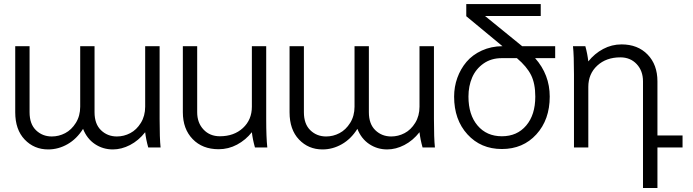

<svg xmlns="http://www.w3.org/2000/svg" viewBox="-20 -728 3420 948"><path d="M376 -201.2V-500H446.8V-173.8Q446.8 -115.7 478.8 -85Q510.7 -54.2 557.1 -54.2Q591.8 -54.2 623 -70.6Q654.3 -86.9 675.5 -121.3Q696.8 -155.8 696.8 -201.2V-500H768.1V-140.1Q768.1 -44.9 772.9 0H711.9Q700.7 -40 696.8 -75.2Q664.1 -33.7 622.1 -12Q580.1 9.8 537.1 9.8Q488.3 9.8 448.7 -16.6Q409.2 -43 390.1 -91.8Q358.9 -42 313.5 -16.1Q268.1 9.8 217.8 9.8Q148.4 9.8 101.8 -39.1Q55.2 -87.9 55.2 -173.8V-500H126V-173.8Q126 -115.7 157.7 -85Q189.5 -54.2 235.8 -54.2Q270.5 -54.2 301.8 -70.6Q333 -86.9 354.5 -121.3Q376 -155.8 376 -201.2Z M1299.8 0H1238.8Q1227.5 -40 1223.6 -75.2Q1192.9 -36.6 1150.4 -13.9Q1107.9 8.8 1059.6 8.8Q979.5 8.8 931.2 -41.3Q882.8 -91.3 882.8 -173.8V-500H953.6V-173.8Q953.6 -121.6 984.9 -88.4Q1016.1 -55.2 1065.4 -55.2Q1135.3 -55.2 1179.4 -95.9Q1223.6 -136.7 1223.6 -201.2V-500H1294.4V-140.1Q1294.4 -49.8 1299.8 0Z M1730.5 -201.2V-500H1801.3V-173.8Q1801.3 -115.7 1833.3 -85Q1865.2 -54.2 1911.6 -54.2Q1946.3 -54.2 1977.5 -70.6Q2008.8 -86.9 2030 -121.3Q2051.3 -155.8 2051.3 -201.2V-500H2122.6V-140.1Q2122.6 -44.9 2127.4 0H2066.4Q2055.2 -40 2051.3 -75.2Q2018.6 -33.7 1976.6 -12Q1934.6 9.8 1891.6 9.8Q1842.8 9.8 1803.2 -16.6Q1763.7 -43 1744.6 -91.8Q1713.4 -42 1668 -16.1Q1622.6 9.8 1572.3 9.8Q1502.9 9.8 1456.3 -39.1Q1409.7 -87.9 1409.7 -173.8V-500H1480.5V-173.8Q1480.5 -115.7 1512.2 -85Q1543.9 -54.2 1590.3 -54.2Q1625 -54.2 1656.2 -70.6Q1687.5 -86.9 1709 -121.3Q1730.5 -155.8 1730.5 -201.2Z M2622.1 -440.9Q2694.3 -359.4 2694.3 -251Q2694.3 -137.2 2628.4 -64.7Q2562.5 7.8 2458 7.8Q2354 7.8 2288.1 -64.5Q2222.2 -136.7 2222.2 -251Q2222.2 -299.3 2238 -343.5Q2253.9 -387.7 2283.4 -422.6Q2313 -457.5 2359.1 -478.5Q2405.3 -499.5 2460.9 -500L2282.2 -647.9V-708H2649.9V-648.9H2375L2558.1 -500H2721.2V-440.9ZM2623 -251Q2623 -315.4 2602.1 -357.4Q2581.1 -399.4 2532.2 -440.9H2457Q2405.3 -440.9 2367.4 -414.3Q2329.6 -387.7 2311.3 -345.5Q2293 -303.2 2293 -251Q2293 -161.1 2337.9 -108.2Q2382.8 -55.2 2458 -55.2Q2533.2 -55.2 2578.1 -108.2Q2623 -161.1 2623 -251Z M2809.1 -500H2870.1Q2880.4 -462.9 2884.8 -424.8Q2915.5 -463.4 2958 -486.1Q3000.5 -508.8 3048.8 -508.8Q3128.9 -508.8 3177.5 -458.7Q3226.1 -408.7 3226.1 -326.2V-59.1H3350.1V0H3226.1V200.2H3154.8V-326.2Q3154.8 -378.4 3123.5 -411.6Q3092.3 -444.8 3043 -444.8Q2973.1 -444.8 2929 -404.1Q2884.8 -363.3 2884.8 -298.8V0H2814V-359.9Q2814 -455.1 2809.1 -500Z"/></svg>

Font: LT Superior
Style: Regular
Weight: 400
Designer: Daniel Lyons
Foundry: LyonsType
Version: Version 1.000